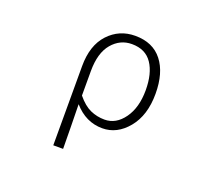

<svg xmlns="http://www.w3.org/2000/svg" viewBox="-123 -721 1246 1094"><g transform="rotate(20 500.0 -174.0)"><path d="M295.9 199.2V-281.2Q295.9 -407.2 360.8 -477.1Q425.8 -546.9 522.5 -546.9Q629.9 -546.9 686.5 -474.6Q743.2 -402.3 743.2 -275.4Q743.2 -144.5 678.2 -65.9Q613.3 12.7 524.4 12.7Q423.8 12.7 351.6 -70.3Q354.5 66.4 355.5 199.2ZM519.5 -38.1Q588.9 -38.1 636.2 -104Q683.6 -169.9 683.6 -275.4Q683.6 -377 643.6 -436.5Q603.5 -496.1 520.5 -496.1Q449.2 -496.1 400.9 -439Q352.5 -381.8 352.5 -271.5V-123Q392.6 -74.2 433.1 -56.2Q473.6 -38.1 519.5 -38.1Z"/></g></svg>

Font: Gen Shin Gothic Monospace Light
Style: Regular
Weight: 300
Designer: [Source Han Sans]
Ryoko NISHIZUKA  (kana & ideographs); Paul D. Hunt (Latin, Greek & Cyrillic); Wenlong ZHANG  (bopomofo
Version: Version 1.002.20150607